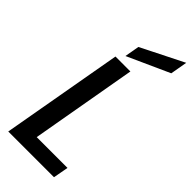

<svg xmlns="http://www.w3.org/2000/svg" viewBox="-296 -988 1036 1036"><g transform="rotate(45 222.0 -470.5)"><path d="M260 -695 153 -87H388L372 0H23L146 -695ZM440 -941 423 -844 182 -735 197 -819Z"/></g></svg>

Font: SVN-Poppins Medium
Style: Italic
Weight: 500
Italic angle: -10°
Designer: Ninad Kale (Devanagari), Jonny Pinhorn (Latin)
Foundry: Indian Type Foundry
Version: Version 3.002 2017; ttfautohint (v1.8.3)